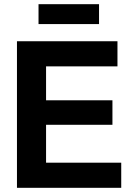

<svg xmlns="http://www.w3.org/2000/svg" viewBox="-20 -897 623 917"><path d="M61 0V-700H541V-580H200V-418H517V-301H200V-120H559V0ZM164 -782V-877H453V-782Z"/></svg>

Font: Georama ExtraCondensed Thin SemiBold
Style: Regular
Weight: 600
Version: Version 1.001